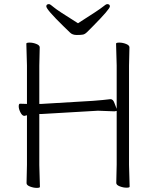

<svg xmlns="http://www.w3.org/2000/svg" viewBox="-20 -907 740 933"><path d="M359 -794Q463 -860 479 -873.5Q495 -887 501 -887Q514 -887 514 -876Q514 -863 434 -782Q414 -762 403.5 -751.5Q393 -741 383.5 -739Q374 -737 353 -737Q332 -737 320.5 -748.5Q309 -760 289 -779Q205 -861 205 -876Q205 -887 218 -887Q224 -887 241 -872Q258 -857 359 -794ZM171 -402H181L432 -417Q455 -419 479 -421Q503 -423 515 -425H518Q530 -425 537 -404L547 -378V-589L544 -695Q544 -700 560 -700Q576 -700 592.5 -693.5Q609 -687 609 -677L607 -588V-106L610 0Q610 5 594.5 5Q579 5 562 -1.5Q545 -8 545 -18L547 -107V-368L536 -366L456 -369L182 -353H171V-105L174 1Q174 6 158.5 6Q143 6 126 -0.5Q109 -7 109 -17L111 -106V-347Q102 -344 99 -344H98Q88 -344 79.5 -360.5Q71 -377 71 -390Q71 -403 77 -403H78L111 -402V-589L108 -695Q108 -700 124 -700Q140 -700 156.5 -693.5Q173 -687 173 -677L171 -588ZM182 -353Z"/></svg>

Font: LXGW WenKai Lite Light
Style: Regular
Weight: 300
Designer: LXGW / Fontworks Inc.
Foundry: LXGW / Fontworks Inc.
Version: Version 1.511; March 25, 2025